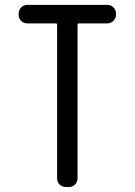

<svg xmlns="http://www.w3.org/2000/svg" viewBox="-20 -750 540 770"><path d="M89.8 -656.2Q75.2 -656.2 64.9 -666Q54.7 -675.8 54.7 -691.4V-695.3Q54.7 -710 64.9 -720.2Q75.2 -730.5 89.8 -730.5H410.2Q424.8 -730.5 435.1 -720.2Q445.3 -710 445.3 -695.3V-691.4Q445.3 -676.8 435.1 -666.5Q424.8 -656.2 410.2 -656.2H295.9Q291 -656.2 291 -651.4V-35.2Q291 -20.5 281.2 -10.3Q271.5 0 255.9 0H244.1Q229.5 0 219.2 -9.8Q209 -19.5 209 -35.2V-651.4Q209 -656.2 204.1 -656.2Z"/></svg>

Font: Rounded-L Mgen+ 2m regular
Style: Regular
Weight: 400
Designer: [Source Han Sans]
Ryoko NISHIZUKA  (kana & ideographs); Paul D. Hunt (Latin, Greek & Cyrillic); Wenlong ZHANG  (bopomofo
Version: Version 1.059.20150602